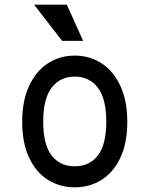

<svg xmlns="http://www.w3.org/2000/svg" viewBox="-20 -790 640 822"><path d="M336 -615H246L126 -770H266ZM300 -462Q237 -462 201 -414.5Q165 -367 165 -269Q165 -171 201 -124.5Q237 -78 300 -78Q363 -78 399 -124.5Q435 -171 435 -269Q435 -367 399 -414.5Q363 -462 300 -462ZM300 -552Q363 -552 414 -519.5Q465 -487 495 -423Q525 -359 525 -269Q525 -177 495 -114Q465 -51 414 -19.5Q363 12 300 12Q237 12 186 -19.5Q135 -51 105 -114Q75 -177 75 -269Q75 -359 105 -423Q135 -487 186 -519.5Q237 -552 300 -552Z"/></svg>

Font: Fliege Mono Thin
Style: Regular
Weight: 100
Version: Version 0.020;Glyphs 3.3 (3306)